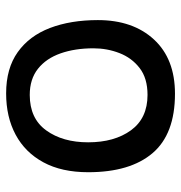

<svg xmlns="http://www.w3.org/2000/svg" viewBox="-2 -573 590 626"><g transform="rotate(-90 293.0 -260.0)"><path d="M300.5 15.5Q169 15.5 106.8 -57.5Q44.5 -130.5 44.5 -267.5Q44.5 -354 76.8 -413.5Q109 -473 166.8 -504Q224.5 -535 301.5 -535Q383 -535 436 -497.2Q489 -459.5 514.8 -392Q540.5 -324.5 540.5 -236Q540.5 -121.5 477.2 -53Q414 15.5 300.5 15.5ZM296.5 -74Q351 -74 384.2 -99.8Q417.5 -125.5 433 -165.8Q448.5 -206 448.5 -250.5Q448.5 -310.5 432 -357.5Q415.5 -404.5 381.8 -431.2Q348 -458 296.5 -458Q219.5 -458 180.8 -404.2Q142 -350.5 142 -267.5Q142 -182 181.2 -128Q220.5 -74 296.5 -74Z"/></g></svg>

Font: Grandstander
Style: Regular
Weight: 400
Designer: Tyler Finck
Foundry: Etcetera Type Co
Version: Version 1.200; ttfautohint (v1.8.3)